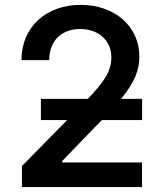

<svg xmlns="http://www.w3.org/2000/svg" viewBox="-20 -757 659 777"><path d="M68.8 0H554.7V-99.6H231.9V-105.5L369.1 -247.6L392.6 -271H555.2V-356.9H470.2C526.4 -426.3 543.9 -474.1 543.9 -528.8C543.9 -647.9 446.8 -737.3 306.6 -737.3C167.5 -737.3 66.9 -648.4 66.9 -513.7H179.2C179.2 -590.8 228 -639.6 304.7 -639.6C376.5 -639.6 430.7 -595.2 430.7 -524.4C430.7 -466.3 397.9 -422.9 335.4 -356.9H145.5V-271H251.5L68.8 -85Z"/></svg>

Font: Raveo Medium
Style: Regular
Weight: 500
Designer: Jakub Foglar, Rasmus Andersson (Inter)
Foundry: Jakubfoglar.com
Version: Version 1.100;Glyphs 3.2.3 (3260)